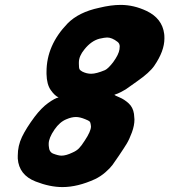

<svg xmlns="http://www.w3.org/2000/svg" viewBox="-20 -760 685 776"><path d="M273.4 -143.6Q289.1 -150.4 298.8 -160.2Q308.6 -169.9 322.3 -191.4Q347.7 -229.5 347.7 -249Q347.7 -250 347.2 -252.9Q346.7 -255.9 346.7 -256.8Q345.7 -265.6 342.3 -269Q338.9 -272.5 324.2 -278.3Q302.7 -287.1 287.1 -287.1Q269.5 -287.1 249 -278.3Q221.7 -267.6 200.2 -236.3Q176.8 -202.1 176.8 -178.7Q176.8 -169.9 177.7 -166Q178.7 -146.5 193.4 -139.6Q215.8 -130.9 228.5 -130.9Q247.1 -130.9 273.4 -143.6ZM404.3 -476.6Q417 -482.4 437.5 -508.8Q460 -540 462.9 -560.5Q462.9 -563.5 463.4 -567.4Q463.9 -571.3 463.9 -572.3Q463.9 -584 455.1 -590.8Q432.6 -608.4 413.1 -608.4Q403.3 -608.4 381.8 -603.5Q348.6 -594.7 321.3 -560.5Q298.8 -533.2 298.8 -507.8V-502Q298.8 -485.4 301.3 -480.5Q303.7 -475.6 312.5 -470.7Q330.1 -461.9 348.6 -461.9Q369.1 -461.9 404.3 -476.6ZM442.4 -377Q444.3 -374 463.4 -366.2Q482.4 -358.4 500 -342.3Q517.6 -326.2 521.5 -299.8Q523.4 -284.2 523.4 -277.3Q523.4 -252.9 513.2 -225.1Q502.9 -197.3 492.7 -180.2Q482.4 -163.1 460 -129.9Q444.3 -106.4 434.6 -93.3Q424.8 -80.1 405.8 -63.5Q386.7 -46.9 364.3 -36.1Q293.9 -3.9 232.4 -3.9Q181.6 -3.9 124 -26.4Q56.6 -52.7 51.8 -119.1V-130.9Q51.8 -170.9 68.8 -206.5Q85.9 -242.2 120.1 -288.1Q147.5 -324.2 174.8 -343.8Q202.1 -363.3 216.8 -366.2Q201.2 -373 185.1 -396Q168.9 -418.9 168 -460.9V-469.7Q168 -577.1 252.9 -665Q297.9 -710.9 380.9 -728.5Q428.7 -740.2 467.8 -740.2Q520.5 -740.2 572.3 -715.8Q635.7 -685.5 643.6 -623Q644.5 -617.2 644.5 -604.5Q644.5 -553.7 603.5 -494.1Q585 -466.8 533.2 -430.7Q524.4 -424.8 509.8 -414.1Q495.1 -403.3 488.3 -398.9Q481.4 -394.5 469.2 -388.2Q457 -381.8 442.4 -377Z"/></svg>

Font: Essays1743
Style: BoldItalic
Weight: 700
Italic angle: -10°
Designer: Based on the typeface in a 1743 English translation of the essays of Montaigne.  PostScript/TrueType font designed by Jo
Version: Version 002.100